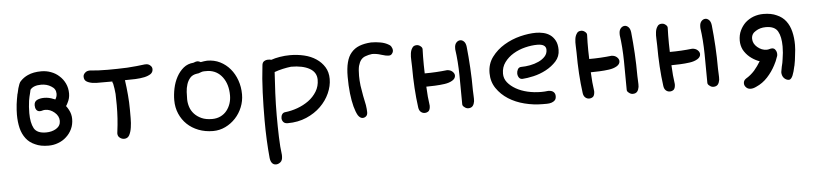

<svg xmlns="http://www.w3.org/2000/svg" viewBox="-37 -516 3696 871"><g transform="rotate(-5 1811.0 -80.0)"><path d="M164.1 -58.6Q123 -58.6 109.4 -83Q95.7 -108.4 95.7 -152.3Q95.7 -181.6 99.6 -209Q102.5 -226.6 107.4 -244.1L110.4 -257.8Q125 -276.4 160.2 -276.4Q186.5 -276.4 206.1 -263.7Q226.6 -252 226.6 -229.5Q226.6 -215.8 218.8 -204.1L210.9 -207Q190.4 -215.8 168.9 -215.8Q149.4 -215.8 135.7 -209Q123 -202.1 123 -185.5Q123 -173.8 127.9 -166Q133.8 -157.2 144.5 -157.2Q150.4 -157.2 156.2 -159.2Q162.1 -161.1 168.9 -161.1Q191.4 -161.1 210.9 -144.5Q230.5 -127.9 230.5 -105.5Q230.5 -83 210 -70.3Q190.4 -58.6 164.1 -58.6ZM264.6 -169.9Q269.5 -176.8 272.5 -183.6Q283.2 -203.1 283.2 -225.6Q283.2 -251 273.4 -271.5Q263.7 -292 247.1 -306.6Q231.4 -321.3 210 -329.1Q189.5 -336.9 166 -336.9Q129.9 -336.9 104.5 -325.2Q85 -316.4 71.3 -301.8Q66.4 -297.9 62.5 -288.1Q55.7 -271.5 50.8 -246.1L49.8 -244.1Q44.9 -219.7 42 -197.3Q39.1 -169.9 39.1 -150.4Q39.1 -117.2 45.9 -88.9Q52.7 -61.5 68.4 -41Q84 -20.5 109.4 -9.8Q133.8 2 169.9 2Q193.4 2 213.9 -5.9Q235.4 -13.7 251 -28.3Q267.6 -43 277.3 -63.5Q287.1 -84 287.1 -109.4Q287.1 -131.8 276.4 -151.4Q271.5 -161.1 264.6 -169.9Z M485.4 -26.4Q485.4 -12.7 495.1 -5.9Q503.9 1 514.6 1Q530.3 1 538.1 -12.7Q545.9 -27.3 548.8 -47.9Q551.8 -67.4 551.8 -89.8V-128.9Q551.8 -162.1 548.8 -195.3Q545.9 -229.5 541 -263.7Q565.4 -263.7 588.9 -264.6Q611.3 -265.6 629.9 -269.5Q647.5 -273.4 659.2 -281.2Q669.9 -289.1 669.9 -302.7Q669.9 -312.5 662.1 -319.3Q654.3 -327.1 642.6 -327.1H636.7Q601.6 -322.3 556.6 -319.3Q511.7 -317.4 467.8 -317.4Q445.3 -317.4 424.8 -318.4Q404.3 -319.3 386.7 -321.3Q372.1 -321.3 364.3 -313.5Q355.5 -305.7 355.5 -295.9Q355.5 -281.2 365.2 -274.4Q375 -267.6 391.6 -264.6Q409.2 -261.7 432.6 -262.7Q456.1 -262.7 483.4 -262.7Q483.4 -255.9 486.3 -252.9Q491.2 -229.5 493.2 -205.1Q494.1 -179.7 494.1 -154.3Q494.1 -123 492.2 -93.8Q490.2 -63.5 486.3 -34.2Q485.4 -31.2 485.4 -26.4Z M857.4 -315.4Q869.1 -320.3 875 -320.3Q882.8 -320.3 890.6 -315.4Q897.5 -316.4 905.8 -317.9Q914.1 -319.3 919.9 -319.3Q952.1 -319.3 978.5 -306.2Q1004.9 -293 1023.9 -270.5Q1043 -248 1053.7 -217.8Q1064.5 -187.5 1064.5 -153.3Q1064.5 -123 1053.2 -95.2Q1042 -67.4 1022 -45.9Q1002 -24.4 975.6 -11.7Q949.2 1 919.9 1Q883.8 1 853.5 -10.7Q823.2 -22.5 801.8 -43Q780.3 -63.5 768.1 -91.8Q755.9 -120.1 755.9 -153.3Q755.9 -179.7 761.7 -207.5Q767.6 -235.4 780.3 -258.8Q793 -282.2 812 -297.9Q831.1 -313.5 857.4 -315.4ZM869.1 -264.6Q848.6 -261.7 837.9 -249.5Q827.1 -237.3 821.8 -220.7Q816.4 -204.1 815.4 -186Q814.5 -168 814.5 -153.3Q814.5 -135.7 820.3 -117.7Q826.2 -99.6 839.4 -85.4Q852.5 -71.3 872.1 -62.5Q891.6 -53.7 919.9 -53.7Q941.4 -53.7 958.5 -62Q975.6 -70.3 986.8 -84.5Q998 -98.6 1003.9 -116.2Q1009.8 -133.8 1009.8 -153.3Q1009.8 -204.1 985.4 -236.8Q960.9 -269.5 919.9 -272.5H901.4Q893.6 -272.5 884.8 -268.6Q876 -264.6 869.1 -264.6Z M1220.7 135.7V142.6Q1220.7 161.1 1210.9 168.9Q1201.2 176.8 1190.4 176.8Q1179.7 176.8 1172.9 168.9Q1166 161.1 1164.1 145.5Q1160.2 105.5 1158.2 62Q1156.2 18.6 1156.2 -27.3Q1156.2 -91.8 1158.7 -154.3Q1161.1 -216.8 1168 -274.4Q1168.9 -289.1 1177.2 -294.4Q1185.5 -299.8 1196.3 -299.8Q1203.1 -299.8 1210.9 -297.9Q1226.6 -303.7 1250 -307.6Q1273.4 -311.5 1296.9 -311.5Q1330.1 -311.5 1360.8 -304.2Q1391.6 -296.9 1415 -281.2Q1438.5 -265.6 1452.6 -242.7Q1466.8 -219.7 1466.8 -188.5Q1466.8 -156.2 1452.1 -123.5Q1437.5 -90.8 1410.6 -64.5Q1383.8 -38.1 1345.2 -21.5Q1306.6 -4.9 1259.8 -4.9Q1246.1 -4.9 1239.7 -12.7Q1233.4 -20.5 1233.4 -30.3Q1233.4 -40 1238.3 -47.4Q1243.2 -54.7 1252 -55.7Q1280.3 -58.6 1308.6 -68.8Q1336.9 -79.1 1359.9 -95.7Q1382.8 -112.3 1397.5 -136.2Q1412.1 -160.2 1412.1 -189.5Q1412.1 -223.6 1380.9 -241.2Q1349.6 -258.8 1296.9 -258.8Q1279.3 -256.8 1259.3 -252.4Q1239.3 -248 1220.7 -241.2Q1217.8 -197.3 1215.3 -146Q1212.9 -94.7 1212.9 -43.9Q1212.9 6.8 1214.4 53.7Q1215.8 100.6 1220.7 135.7Z M1759.8 -306.6Q1763.7 -299.8 1763.7 -293Q1763.7 -284.2 1757.8 -277.3Q1752.9 -270.5 1744.1 -270.5Q1729.5 -270.5 1709 -277.3Q1688.5 -284.2 1668 -284.2Q1651.4 -282.2 1638.7 -277.3Q1626 -273.4 1617.2 -262.7Q1609.4 -252.9 1604.5 -235.4Q1600.6 -218.8 1600.6 -190.4Q1600.6 -169.9 1603.5 -145.5Q1607.4 -122.1 1611.3 -98.6Q1616.2 -76.2 1620.1 -55.7Q1623 -36.1 1623 -23.4Q1623 -10.7 1616.2 -4.9Q1609.4 1 1600.6 1Q1588.9 1 1579.1 -13.7Q1570.3 -29.3 1563.5 -54.7Q1556.6 -81.1 1552.7 -115.2Q1548.8 -150.4 1548.8 -190.4Q1548.8 -229.5 1555.7 -255.9Q1562.5 -283.2 1577.1 -299.8Q1591.8 -317.4 1614.3 -326.2Q1636.7 -335 1668 -336.9Q1690.4 -336.9 1710.9 -333Q1732.4 -329.1 1748 -319.3Q1756.8 -314.5 1759.8 -306.6Z M2109.4 -80.1Q2109.4 -132.8 2106.4 -182.6Q2103.5 -233.4 2098.6 -279.3Q2096.7 -295.9 2088.9 -303.7Q2081.1 -311.5 2072.3 -311.5Q2062.5 -311.5 2054.7 -303.7Q2045.9 -294.9 2045.9 -278.3V-271.5Q2053.7 -217.8 2054.7 -152.3Q2055.7 -85.9 2055.7 -21.5Q2055.7 -13.7 2064.5 -7.8Q2072.3 -1 2082 -1Q2095.7 -1 2102.5 -9.8Q2108.4 -17.6 2110.4 -30.3Q2111.3 -42 2110.4 -55.7Q2109.4 -69.3 2109.4 -80.1ZM2001 -181.6Q1950.2 -175.8 1898.4 -175.8L1897.5 -213.9V-251Q1897.5 -268.6 1898.4 -286.1Q1898.4 -293.9 1890.6 -299.8Q1882.8 -306.6 1873 -306.6Q1858.4 -306.6 1852.5 -295.9Q1845.7 -286.1 1843.8 -271.5Q1841.8 -256.8 1842.8 -240.2Q1843.8 -223.6 1843.8 -210.9Q1843.8 -161.1 1846.7 -114.3Q1849.6 -67.4 1855.5 -24.4Q1857.4 -10.7 1865.2 -3.9Q1873 2.9 1882.8 2.9Q1893.6 2.9 1901.4 -3.9Q1908.2 -11.7 1908.2 -28.3Q1902.3 -67.4 1900.4 -115.2Q1916 -115.2 1939.5 -116.2Q1962.9 -117.2 1983.4 -120.1Q2004.9 -123 2019.5 -131.8Q2034.2 -140.6 2034.2 -154.3Q2034.2 -164.1 2024.4 -172.9Q2015.6 -180.7 2001 -181.6Z M2449.2 -47.9Q2465.8 -47.9 2473.6 -40.5Q2481.4 -33.2 2481.4 -21.5Q2481.4 -8.8 2475.1 -2.4Q2468.8 3.9 2459.5 6.8Q2450.2 9.8 2439 9.8Q2427.7 9.8 2418.9 9.8Q2377.9 9.8 2337.4 -0.5Q2296.9 -10.7 2264.6 -31.2Q2232.4 -51.8 2211.9 -82Q2191.4 -112.3 2191.4 -151.4Q2191.4 -193.4 2214.4 -224.1Q2237.3 -254.9 2271.5 -275.4Q2305.7 -295.9 2344.7 -305.7Q2383.8 -315.4 2417 -315.4Q2433.6 -315.4 2450.7 -311.5Q2467.8 -307.6 2481.4 -297.9Q2495.1 -288.1 2503.9 -271.5Q2512.7 -254.9 2512.7 -229.5Q2512.7 -199.2 2493.2 -177.7Q2473.6 -156.2 2446.3 -141.6Q2418.9 -127 2388.7 -120.1Q2358.4 -113.3 2337.9 -112.3Q2327.1 -112.3 2321.8 -120.6Q2316.4 -128.9 2316.4 -139.6Q2316.4 -148.4 2321.3 -157.7Q2326.2 -167 2337.9 -167Q2356.4 -167 2377.4 -170.9Q2398.4 -174.8 2416.5 -183.1Q2434.6 -191.4 2446.3 -204.1Q2458 -216.8 2458 -234.4Q2458 -260.7 2418 -260.7Q2391.6 -260.7 2362.3 -253.4Q2333 -246.1 2308.6 -231.4Q2284.2 -216.8 2268.1 -194.8Q2252 -172.9 2252 -143.6Q2252 -121.1 2266.1 -103.5Q2280.3 -85.9 2303.2 -72.8Q2326.2 -59.6 2356 -52.7Q2385.7 -45.9 2418 -45.9Q2425.8 -45.9 2433.6 -46.4Q2441.4 -46.9 2449.2 -47.9Z M2858.4 -80.1Q2858.4 -132.8 2855.5 -182.6Q2852.5 -233.4 2847.7 -279.3Q2845.7 -295.9 2837.9 -303.7Q2830.1 -311.5 2821.3 -311.5Q2811.5 -311.5 2803.7 -303.7Q2794.9 -294.9 2794.9 -278.3V-271.5Q2802.7 -217.8 2803.7 -152.3Q2804.7 -85.9 2804.7 -21.5Q2804.7 -13.7 2813.5 -7.8Q2821.3 -1 2831.1 -1Q2844.7 -1 2851.6 -9.8Q2857.4 -17.6 2859.4 -30.3Q2860.4 -42 2859.4 -55.7Q2858.4 -69.3 2858.4 -80.1ZM2750 -181.6Q2699.2 -175.8 2647.5 -175.8L2646.5 -213.9V-251Q2646.5 -268.6 2647.5 -286.1Q2647.5 -293.9 2639.6 -299.8Q2631.8 -306.6 2622.1 -306.6Q2607.4 -306.6 2601.6 -295.9Q2594.7 -286.1 2592.8 -271.5Q2590.8 -256.8 2591.8 -240.2Q2592.8 -223.6 2592.8 -210.9Q2592.8 -161.1 2595.7 -114.3Q2598.6 -67.4 2604.5 -24.4Q2606.4 -10.7 2614.3 -3.9Q2622.1 2.9 2631.8 2.9Q2642.6 2.9 2650.4 -3.9Q2657.2 -11.7 2657.2 -28.3Q2651.4 -67.4 2649.4 -115.2Q2665 -115.2 2688.5 -116.2Q2711.9 -117.2 2732.4 -120.1Q2753.9 -123 2768.6 -131.8Q2783.2 -140.6 2783.2 -154.3Q2783.2 -164.1 2773.4 -172.9Q2764.6 -180.7 2750 -181.6Z M3225.6 -80.1Q3225.6 -132.8 3222.7 -182.6Q3219.7 -233.4 3214.8 -279.3Q3212.9 -295.9 3205.1 -303.7Q3197.3 -311.5 3188.5 -311.5Q3178.7 -311.5 3170.9 -303.7Q3162.1 -294.9 3162.1 -278.3V-271.5Q3169.9 -217.8 3170.9 -152.3Q3171.9 -85.9 3171.9 -21.5Q3171.9 -13.7 3180.7 -7.8Q3188.5 -1 3198.2 -1Q3211.9 -1 3218.8 -9.8Q3224.6 -17.6 3226.6 -30.3Q3227.5 -42 3226.6 -55.7Q3225.6 -69.3 3225.6 -80.1ZM3117.2 -181.6Q3066.4 -175.8 3014.6 -175.8L3013.7 -213.9V-251Q3013.7 -268.6 3014.6 -286.1Q3014.6 -293.9 3006.8 -299.8Q2999 -306.6 2989.3 -306.6Q2974.6 -306.6 2968.8 -295.9Q2961.9 -286.1 2960 -271.5Q2958 -256.8 2959 -240.2Q2960 -223.6 2960 -210.9Q2960 -161.1 2962.9 -114.3Q2965.8 -67.4 2971.7 -24.4Q2973.6 -10.7 2981.4 -3.9Q2989.3 2.9 2999 2.9Q3009.8 2.9 3017.6 -3.9Q3024.4 -11.7 3024.4 -28.3Q3018.6 -67.4 3016.6 -115.2Q3032.2 -115.2 3055.7 -116.2Q3079.1 -117.2 3099.6 -120.1Q3121.1 -123 3135.7 -131.8Q3150.4 -140.6 3150.4 -154.3Q3150.4 -164.1 3140.6 -172.9Q3131.8 -180.7 3117.2 -181.6Z M3576.2 -218.8Q3569.3 -247.1 3553.7 -267.6Q3538.1 -288.1 3512.7 -298.8Q3488.3 -310.5 3452.1 -310.5Q3428.7 -310.5 3407.2 -302.7Q3386.7 -294.9 3370.1 -280.3Q3354.5 -265.6 3344.7 -245.1Q3335 -224.6 3335 -199.2Q3335 -176.8 3344.7 -157.2Q3355.5 -137.7 3373 -123Q3389.6 -109.4 3410.2 -100.6L3417 -98.6Q3404.3 -77.1 3387.7 -57.6Q3370.1 -38.1 3348.6 -25.4Q3336.9 -17.6 3336.9 -4.9Q3336.9 5.9 3344.7 13.7Q3352.5 22.5 3366.2 22.5Q3377.9 22.5 3391.6 15.6Q3420.9 2.9 3443.4 -21.5Q3465.8 -45.9 3480.5 -74.2Q3490.2 -91.8 3496.1 -110.4Q3499 -115.2 3499 -123Q3499 -134.8 3493.2 -142.6Q3488.3 -151.4 3477.5 -151.4Q3471.7 -151.4 3465.8 -149.4Q3460 -147.5 3453.1 -147.5Q3430.7 -147.5 3411.1 -164.1Q3391.6 -180.7 3391.6 -203.1Q3391.6 -225.6 3412.1 -237.3Q3431.6 -250 3458 -250Q3499 -250 3512.7 -224.6Q3526.4 -200.2 3526.4 -156.2Q3526.4 -127 3521.5 -99.6Q3519.5 -82 3514.6 -64.5L3510.7 -43Q3509.8 -40 3510.7 -33.2Q3512.7 -18.6 3523.4 -9.8Q3533.2 -2 3543.9 -2.9Q3552.7 -4.9 3559.6 -20.5Q3566.4 -37.1 3571.3 -61.5L3572.3 -64.5Q3577.1 -87.9 3579.1 -110.4Q3583 -138.7 3583 -158.2Q3583 -191.4 3576.2 -218.8Z"/></g></svg>

Font: Hi Melody Cyrillic
Style: Regular
Weight: 400
Version: Version 0.90 April 10, 2018